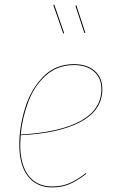

<svg xmlns="http://www.w3.org/2000/svg" viewBox="-20 -806 500 835"><path d="M70 -218Q68 -188 68 -177Q68 -89 104.5 -42Q141 5 207 5Q248 5 281.5 -9Q315 -23 353 -53L355 -50Q317 -20 283 -5.5Q249 9 207 9Q140 9 102 -39Q64 -87 64 -177Q64 -253 88.5 -334Q113 -415 166.5 -471Q220 -527 302 -527Q357 -527 391 -498.5Q425 -470 425 -418Q425 -327 331.5 -276.5Q238 -226 70 -218ZM70 -221Q238 -230 329.5 -279.5Q421 -329 421 -418Q421 -468 388 -495.5Q355 -523 302 -523Q229 -523 179 -477.5Q129 -432 103 -363Q77 -294 70 -221ZM259 -662 255 -660 212 -784 216 -786ZM351 -664 347 -662 308 -781 312 -783Z"/></svg>

Font: Fira Sans Condensed Four
Style: Italic
Weight: 100
Width: 3
Italic angle: -8°
Designer: bBox Type GmbH & Carrois Corporate GbR & Edenspiekermann AG
Foundry: bBox Type GmbH & Carrois Corporate GbR & Edenspiekermann AG
Version: Version 4.301